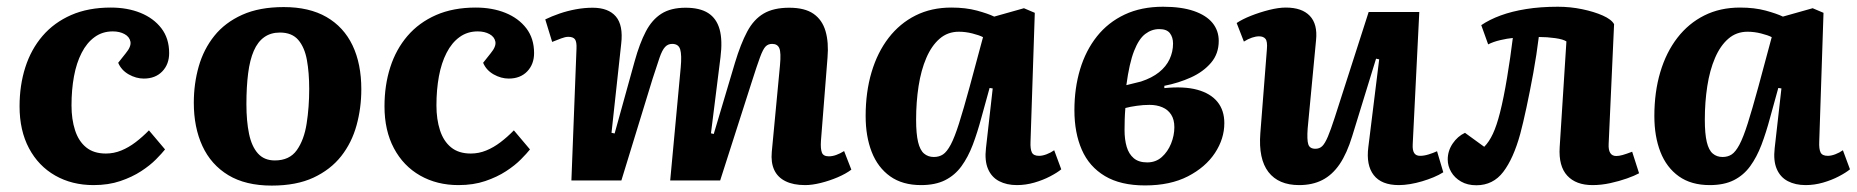

<svg xmlns="http://www.w3.org/2000/svg" viewBox="-20 -549 5647 584"><path d="M317 -526Q367.5 -526 407.5 -509.8Q447.5 -493.5 471 -462.8Q494.5 -432 494.5 -387.5Q494.5 -353.5 473.5 -331.7Q452.5 -310 417.5 -310Q394 -310 371.5 -322.7Q349 -335.5 339.5 -358L362.5 -387Q379.5 -407.5 376.8 -422.2Q374 -437 359 -445.2Q344 -453.5 323 -453.5Q291.5 -453.5 267.8 -436.2Q244 -419 228.3 -388.2Q212.5 -357.5 205 -316.7Q197.5 -276 197.5 -228.5Q197.5 -186 208.3 -152.8Q219 -119.5 242 -100.8Q265 -82 302 -82Q326.5 -82 349 -91.3Q371.5 -100.5 392.5 -116.5Q413.5 -132.5 433 -152.5L482 -94.5Q472.5 -82.5 454.5 -64.3Q436.5 -46 409.3 -28.3Q382 -10.5 346 1.7Q310 14 264.5 14Q199 14 148 -15Q97 -44 68.2 -98Q39.5 -152 39.5 -225.5Q39.5 -289.5 57 -344.3Q74.5 -399 109.5 -439.8Q144.5 -480.5 196.5 -503.3Q248.5 -526 317 -526Z M806.5 15.5Q727 15.5 674.5 -16.2Q622 -48 595.7 -104.8Q569.5 -161.5 569.5 -236.5Q569.5 -294.5 584.5 -347Q599.5 -399.5 632 -440Q664.5 -480.5 716.8 -504Q769 -527.5 843 -527.5Q920.5 -527.5 973 -497.3Q1025.5 -467 1052.3 -411Q1079 -355 1079 -277.5Q1079 -220.5 1064.5 -167.8Q1050 -115 1017.8 -74Q985.5 -33 933.5 -8.7Q881.5 15.5 806.5 15.5ZM816 -61Q860.5 -61 882.8 -92.3Q905 -123.5 912.7 -173.3Q920.5 -223 920.5 -278.5Q920.5 -328 913.5 -366.5Q906.5 -405 887.3 -427.5Q868 -450 831.5 -450Q803.5 -450 783.8 -436Q764 -422 752 -394.5Q740 -367 734.8 -326.3Q729.5 -285.5 729.5 -232Q729.5 -180.5 737.5 -142Q745.5 -103.5 764.5 -82.3Q783.5 -61 816 -61Z M1427 -526Q1477.5 -526 1517.5 -509.8Q1557.5 -493.5 1581 -462.8Q1604.5 -432 1604.5 -387.5Q1604.5 -353.5 1583.5 -331.7Q1562.5 -310 1527.5 -310Q1504 -310 1481.5 -322.7Q1459 -335.5 1449.5 -358L1472.5 -387Q1489.5 -407.5 1486.8 -422.2Q1484 -437 1469 -445.2Q1454 -453.5 1433 -453.5Q1401.5 -453.5 1377.8 -436.2Q1354 -419 1338.3 -388.2Q1322.5 -357.5 1315 -316.7Q1307.5 -276 1307.5 -228.5Q1307.5 -186 1318.3 -152.8Q1329 -119.5 1352 -100.8Q1375 -82 1412 -82Q1436.5 -82 1459 -91.3Q1481.5 -100.5 1502.5 -116.5Q1523.5 -132.5 1543 -152.5L1592 -94.5Q1582.5 -82.5 1564.5 -64.3Q1546.5 -46 1519.3 -28.3Q1492 -10.5 1456 1.7Q1420 14 1374.5 14Q1309 14 1258 -15Q1207 -44 1178.2 -98Q1149.5 -152 1149.5 -225.5Q1149.5 -289.5 1167 -344.3Q1184.5 -399 1219.5 -439.8Q1254.5 -480.5 1306.5 -503.3Q1358.5 -526 1427 -526Z M2050.5 -343.5Q2054 -381.5 2049 -398.5Q2044 -415.5 2024.5 -415.5Q2011.5 -415.5 2002.8 -406Q1994 -396.5 1986 -373.2Q1978 -350 1965 -309.5L1870 0H1718L1733.5 -400.5Q1734.5 -421.5 1729 -429.2Q1723.5 -437 1708.5 -437Q1699.5 -437 1687 -432.2Q1674.5 -427.5 1659.5 -421.5L1638.5 -490Q1658 -499.5 1682 -507.8Q1706 -516 1732 -520.8Q1758 -525.5 1782.5 -525.5Q1830.5 -525.5 1853.3 -498.8Q1876 -472 1869.5 -416L1840 -145L1849.5 -143L1910.5 -363Q1925.5 -417 1944.3 -453Q1963 -489 1991.8 -507.3Q2020.5 -525.5 2065.5 -525.5Q2108.5 -525.5 2134 -509.3Q2159.5 -493 2168.8 -459.8Q2178 -426.5 2171.5 -375L2142.5 -143.5L2151 -141.5L2215.5 -358Q2233 -416 2252.8 -453Q2272.5 -490 2302.8 -507.8Q2333 -525.5 2380.5 -525.5Q2428 -525.5 2454.5 -507Q2481 -488.5 2491 -454.3Q2501 -420 2497 -373.5L2477 -120Q2475.5 -97 2479.8 -85.3Q2484 -73.5 2501 -73.5Q2512 -73.5 2523.8 -77.8Q2535.5 -82 2547.5 -89.5L2569.5 -33Q2553 -20.5 2527.8 -9.7Q2502.5 1 2476.3 7.5Q2450 14 2429 14Q2393 14 2369.3 2.2Q2345.5 -9.5 2335 -32Q2324.5 -54.5 2327.5 -87L2352.5 -351Q2356 -389 2350.5 -402.2Q2345 -415.5 2328.5 -415.5Q2316.5 -415.5 2308.8 -407.7Q2301 -400 2291.8 -375Q2282.5 -350 2266 -298L2170.5 0H2018.5Z M3114.5 -118Q3113.5 -96 3118.5 -85.5Q3123.5 -75 3140.5 -75Q3151 -75 3163.5 -79.8Q3176 -84.5 3186.5 -92L3208 -34Q3196 -24 3174 -12.5Q3152 -1 3125.8 6.5Q3099.5 14 3073 14Q3042 14 3019 2Q2996 -10 2985.3 -35Q2974.5 -60 2979 -98.5L2999.5 -280L2990 -281.5L2965 -191Q2953 -146 2938.8 -108.5Q2924.5 -71 2904.5 -43.5Q2884.5 -16 2854.8 -1Q2825 14 2781.5 14Q2725 14 2687.5 -12.7Q2650 -39.5 2631.5 -86.7Q2613 -134 2613 -196Q2613 -269 2631 -329.5Q2649 -390 2683 -434Q2717 -478 2765 -502Q2813 -526 2873.5 -526Q2917.5 -526 2951.5 -516.8Q2985.5 -507.5 3004 -498.5L3094.5 -524L3127.5 -510ZM2820.5 -71.5Q2836.5 -71.5 2848.3 -79.3Q2860 -87 2871.8 -109Q2883.5 -131 2897 -173.5Q2910.5 -216 2929.5 -285.5L2970 -436Q2958.5 -442 2937.8 -447.2Q2917 -452.5 2896.5 -452.5Q2862.5 -452.5 2838 -431.2Q2813.5 -410 2797.5 -372.7Q2781.5 -335.5 2774 -287Q2766.5 -238.5 2766.5 -185Q2766.5 -142 2772.5 -117Q2778.5 -92 2790.8 -81.8Q2803 -71.5 2820.5 -71.5Z M3463 15Q3388.5 15 3340.8 -13.5Q3293 -42 3270.5 -93.5Q3248 -145 3248 -214Q3248 -280.5 3265.2 -338Q3282.5 -395.5 3316.5 -438.3Q3350.5 -481 3401 -504.8Q3451.5 -528.5 3517.5 -528.5Q3573.5 -528.5 3611.3 -515.5Q3649 -502.5 3668 -479.3Q3687 -456 3687 -424.5Q3687 -385.5 3663.5 -358Q3640 -330.5 3602.5 -313.5Q3565 -296.5 3521.5 -288V-281Q3581.5 -287 3621.8 -276Q3662 -265 3683 -239.3Q3704 -213.5 3704 -174.5Q3704 -127 3675.5 -83.7Q3647 -40.5 3593.3 -12.7Q3539.5 15 3463 15ZM3469.5 -55Q3495.5 -55 3513.8 -71.3Q3532 -87.5 3542 -112.2Q3552 -137 3552 -162Q3552 -185.5 3542.2 -200.5Q3532.5 -215.5 3515.5 -222.7Q3498.5 -230 3476.5 -230Q3457.5 -230 3437.8 -227.2Q3418 -224.5 3403 -220.5Q3401.5 -203 3401 -186Q3400.5 -169 3400.5 -153.5Q3400.5 -124.5 3407 -102.5Q3413.5 -80.5 3428.5 -67.8Q3443.5 -55 3469.5 -55ZM3406 -290 3450.5 -301Q3484 -312 3505.5 -329.3Q3527 -346.5 3537.5 -369Q3548 -391.5 3548 -416.5Q3548 -435.5 3538.5 -448Q3529 -460.5 3506 -460.5Q3483 -460.5 3463.5 -445.7Q3444 -431 3429.5 -394Q3415 -357 3406 -290Z M3741.5 -479Q3758.5 -490.5 3785 -501Q3811.5 -511.5 3840.3 -518.8Q3869 -526 3891 -526Q3940 -526 3964 -500.8Q3988 -475.5 3983 -427L3957.5 -158.5Q3955 -124 3959.3 -110.3Q3963.5 -96.5 3981 -96.5Q3993.5 -96.5 4001.8 -104.5Q4010 -112.5 4018.8 -133Q4027.5 -153.5 4039.5 -190.5L4143 -512.5H4297L4277 -110Q4276 -92 4281.5 -83.5Q4287 -75 4299.5 -75Q4311.5 -75 4325.3 -79.3Q4339 -83.5 4351 -89L4370 -25Q4357.5 -17 4340.8 -10Q4324 -3 4305.5 2.5Q4287 8 4268.8 11Q4250.5 14 4235 14Q4182 14 4158.5 -16.3Q4135 -46.5 4142 -101.5L4175 -368.5L4165.5 -370.5L4093 -135Q4077 -82.5 4054.8 -49.7Q4032.5 -17 4002.2 -1.5Q3972 14 3931.5 14Q3869 14 3838.2 -25.7Q3807.5 -65.5 3813.5 -143.5L3833.5 -399.5Q3835.5 -423 3829.2 -430.7Q3823 -438.5 3809.5 -438.5Q3800 -438.5 3788 -434.5Q3776 -430.5 3763.5 -422.5Z M4485.5 -472.5Q4510.5 -489.5 4544.5 -502Q4578.5 -514.5 4622 -521.5Q4665.5 -528.5 4718.5 -528.5Q4756.5 -528.5 4792.5 -521Q4828.5 -513.5 4855 -501.8Q4881.5 -490 4889.5 -475.5L4873 -111.5Q4872 -93 4877.8 -83.8Q4883.5 -74.5 4896 -74.5Q4904.5 -74.5 4915.3 -77.5Q4926 -80.5 4944.5 -87.5L4965.5 -22Q4952 -14.5 4928.8 -6.3Q4905.5 2 4878 8Q4850.5 14 4824 14Q4773.5 14 4747 -14.8Q4720.5 -43.5 4724 -101L4744.5 -423Q4735 -429.5 4710.5 -433Q4686 -436.5 4660.5 -436.5Q4654 -383.5 4643.8 -327.2Q4633.5 -271 4623 -222Q4612.5 -173 4604 -141.5Q4583.5 -67 4552.5 -26.3Q4521.5 14.5 4470.5 14.5Q4443.5 14.5 4424 3.2Q4404.5 -8 4394 -26Q4383.5 -44 4383.5 -64Q4383.5 -90 4398.5 -112.3Q4413.5 -134.5 4436 -145L4494.5 -102.5Q4509.5 -117.5 4521 -142.3Q4532.5 -167 4542.5 -206.5Q4548 -228 4553.5 -255.3Q4559 -282.5 4564 -312.8Q4569 -343 4573.5 -373.8Q4578 -404.5 4581.5 -433.5Q4565 -432 4543.5 -427Q4522 -422 4506.5 -414Z M5513.5 -118Q5512.5 -96 5517.5 -85.5Q5522.5 -75 5539.5 -75Q5550 -75 5562.5 -79.8Q5575 -84.5 5585.5 -92L5607 -34Q5595 -24 5573 -12.5Q5551 -1 5524.8 6.5Q5498.5 14 5472 14Q5441 14 5418 2Q5395 -10 5384.3 -35Q5373.5 -60 5378 -98.5L5398.5 -280L5389 -281.5L5364 -191Q5352 -146 5337.8 -108.5Q5323.5 -71 5303.5 -43.5Q5283.5 -16 5253.8 -1Q5224 14 5180.5 14Q5124 14 5086.5 -12.7Q5049 -39.5 5030.5 -86.7Q5012 -134 5012 -196Q5012 -269 5030 -329.5Q5048 -390 5082 -434Q5116 -478 5164 -502Q5212 -526 5272.5 -526Q5316.5 -526 5350.5 -516.8Q5384.5 -507.5 5403 -498.5L5493.5 -524L5526.5 -510ZM5219.5 -71.5Q5235.5 -71.5 5247.3 -79.3Q5259 -87 5270.8 -109Q5282.5 -131 5296 -173.5Q5309.5 -216 5328.5 -285.5L5369 -436Q5357.5 -442 5336.8 -447.2Q5316 -452.5 5295.5 -452.5Q5261.5 -452.5 5237 -431.2Q5212.5 -410 5196.5 -372.7Q5180.5 -335.5 5173 -287Q5165.5 -238.5 5165.5 -185Q5165.5 -142 5171.5 -117Q5177.5 -92 5189.8 -81.8Q5202 -71.5 5219.5 -71.5Z"/></svg>

Font: Literata
Style: Italic
Weight: 400
Italic angle: -2°
Designer: Latin by Veronika Burian and Jose Scaglione. Greek by Irene Vlachou. Cyrillic by Vera Evstafieva
Foundry: TypeTogether
Version: Version 3.103;gftools[0.9.29]